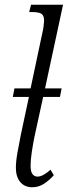

<svg xmlns="http://www.w3.org/2000/svg" viewBox="-20 -780 286 810"><path d="M116 10Q84 10 65.5 -12Q47 -34 47 -72Q47 -99 53.5 -135.5Q60 -172 68 -212L102 -371H34L41 -407H109L158 -638Q162 -654 164 -670Q166 -686 166 -693Q166 -715 154.5 -722Q143 -729 118 -729H103L111 -760H246L170 -407H240L233 -371H162L125 -201Q119 -171 114 -138Q109 -105 109 -81Q109 -56 117 -45.5Q125 -35 138 -35Q151 -35 165.5 -43.5Q180 -52 193 -64L207 -41Q191 -22 167.5 -6Q144 10 116 10Z"/></svg>

Font: Noto Serif ExtraCondensed Light
Style: Italic
Weight: 300
Width: 2
Italic angle: -12°
Designer: Monotype Design Team
Foundry: Monotype Imaging Inc.
Version: Version 2.014; ttfautohint (v1.8.4.7-5d5b)